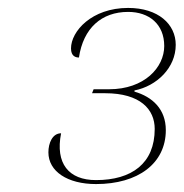

<svg xmlns="http://www.w3.org/2000/svg" viewBox="-20 -844 463 484"><path d="M222 -380C328 -380 398 -432 398 -516C398 -569 364 -600 319 -613V-616C375 -627 423 -673 423 -731C423 -783 379 -824 303 -824C211 -824 159 -765 159 -722C159 -702 171 -699 179 -699C190 -773 236 -814 303 -814C356 -814 394 -783 394 -728C394 -674 344 -619 255 -619H216L212 -609H245C334 -609 370 -568 370 -519C370 -432 312 -390 222 -390C153 -390 119 -432 134 -508C112 -508 102 -483 102 -460C102 -412 150 -380 222 -380Z"/></svg>

Font: Noto Serif Display Thin
Style: Italic
Weight: 100
Italic angle: -12°
Designer: Monotype Design Team
Foundry: Monotype Imaging Inc.
Version: Version 2.009